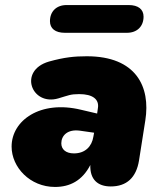

<svg xmlns="http://www.w3.org/2000/svg" viewBox="-20 -729 637 761"><path d="M198 12C257 12 306 -13 338 -75C336 -18 367 10 419 10C482 10 520 -25 531 -93L556 -252C577 -385 520 -506 324 -506C275 -506 235 -502 174 -485C51 -449 105 -308 211 -339C252 -351 259 -356 294 -356C348 -356 374 -335 368 -300L365 -279L301 -294C140 -333 26 -252 26 -148C26 -66 99 12 198 12ZM237 -599H483C524 -599 549 -625 549 -663C549 -692 528 -709 490 -709H244C203 -709 178 -683 178 -645C178 -616 199 -599 237 -599ZM223 -161C223 -191 247 -218 297 -211L353 -203L350 -187C344 -149 318 -121 273 -121C241 -121 223 -137 223 -161Z"/></svg>

Font: SN Pro Black
Style: Italic
Weight: 900
Italic angle: -9°
Designer: Tobias Whetton
Foundry: Supernotes
Version: Version 1.001;Glyphs 3.2 (3249)